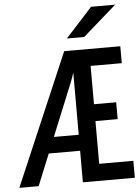

<svg xmlns="http://www.w3.org/2000/svg" viewBox="-61 -969 737 1016"><g transform="rotate(-5 308.0 -461.0)"><path d="M0 0 299.5 -700H597.5V-610H432V-406.5H550V-317H432V-90H613.5V0H337.5V-583Q334 -572 329 -557.2Q324 -542.5 319.5 -532L102.5 0ZM149 -167.5 188 -252.5H353.5V-167.5ZM319.5 -765.5 461.5 -921.5H589.5L411.5 -765.5Z"/></g></svg>

Font: Overpass Mono Medium
Style: Regular
Weight: 500
Monospace: yes
Designer: Delve Withrington, Dave Bailey
Foundry: Delve Fonts LLC
Version: Version 4.000